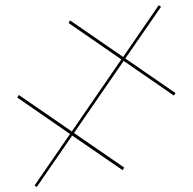

<svg xmlns="http://www.w3.org/2000/svg" viewBox="-20 -724 753 750"><path d="M461 -501.5 600 -703.5 609 -697.5 469.5 -495.5 665.5 -360.5 659.5 -350.5 463 -486 269 -204.5 465 -69.5 459.5 -59 262 -194.5 123.5 6.5 115 0.5 253.5 -200.5 47.5 -343 53.5 -353 260.5 -210.5 454 -492 248 -634 253.5 -644.5Z"/></svg>

Font: Lato Hairline
Style: Regular
Weight: 100
Designer: Lukasz Dziedzic
Foundry: tyPoland Lukasz Dziedzic
Version: Version 2.007; 2014-02-27